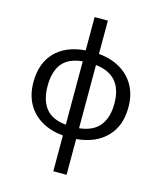

<svg xmlns="http://www.w3.org/2000/svg" viewBox="-142 -861 1008 1203"><g transform="rotate(15 362.5 -260.0)"><path d="M320 240V8Q241 1 181 -33.5Q121 -68 88 -127.5Q55 -187 55 -268Q55 -390 124 -462Q193 -534 320 -544V-760H406V-544Q486 -537 545.5 -502Q605 -467 638 -408Q671 -349 671 -268Q671 -147 600.5 -75Q530 -3 406 8V240ZM320 -62V-473Q228 -464 187.5 -412Q147 -360 147 -268Q147 -176 188 -123.5Q229 -71 320 -62ZM406 -62Q496 -72 538 -124.5Q580 -177 580 -268Q580 -453 406 -472Z"/></g></svg>

Font: RS Noto Sans
Style: Regular
Weight: 400
Designer: Monotype Design Team
Foundry: Monotype Imaging Inc.
Version: Version 3.10